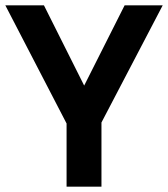

<svg xmlns="http://www.w3.org/2000/svg" viewBox="-22 -701 632 721"><path d="M328 -312H260L446 -681H589L347 -218L359 -302V0H228V-302L238 -218L-2 -681H143Z"/></svg>

Font: Gabarito SemiBold
Style: Regular
Weight: 600
Designer: Leandro Assis / Alvaro Franca / Felipe Casaprima
Foundry: Naipe Foundry
Version: Version 1.000